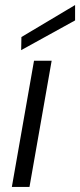

<svg xmlns="http://www.w3.org/2000/svg" viewBox="-20 -742 318 762"><path d="M27 0 115 -501H185L97 0ZM64 -543 65 -595 278 -722V-661Z"/></svg>

Font: DM Sans 17pt Light
Style: Italic
Weight: 300
Italic angle: -10°
Version: Version 4.004;gftools[0.9.30]